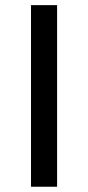

<svg xmlns="http://www.w3.org/2000/svg" viewBox="-20 -709 334 729"><path d="M97.7 0V-689.5H196.8V0Z"/></svg>

Font: HK Grotesk Medium
Style: Regular
Weight: 500
Designer: Alfredo Marco Pradil and Stefan Peev
Foundry: Hanken Design Co.
Version: Version 1.045;PS 001.045;hotconv 1.0.88;makeotf.lib2.5.64775